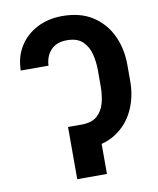

<svg xmlns="http://www.w3.org/2000/svg" viewBox="-83 -802 714 867"><g transform="rotate(-10 274.0 -368.5)"><path d="M222.2 -239.3H263.2Q309.6 -239.7 334.2 -261.2Q358.9 -282.7 368.4 -317.9Q377.9 -353 377.9 -394.5V-469.7Q377.9 -505.4 369.1 -541.5Q360.4 -577.6 335.7 -601.8Q311 -626 263.2 -626Q215.3 -626 189.5 -598.1Q163.6 -570.3 162.1 -527.3H34.7Q35.6 -589.8 64.9 -637Q94.2 -684.1 145.3 -710.7Q196.3 -737.3 261.2 -737.3Q344.2 -737.3 400.1 -701.2Q456.1 -665 484.6 -604.2Q513.2 -543.5 513.2 -469.7V-394.5Q513.2 -321.3 484.6 -261Q456.1 -200.7 400.1 -164.8Q344.2 -128.9 261.2 -128.9H222.2ZM336.9 -239.3V0H200.7V-239.3Z"/></g></svg>

Font: Inter 24pt SemiBold
Style: Regular
Weight: 600
Designer: Rasmus Andersson
Foundry: rsms
Version: Version 4.001;git-66647c0bb